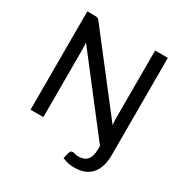

<svg xmlns="http://www.w3.org/2000/svg" viewBox="-200 -877 1167 1214"><g transform="rotate(30 383.0 -269.5)"><path d="M676.5 -718V-8Q676.5 33.5 667 68Q657.5 102.5 637.2 127.2Q617 152 585.2 165.5Q553.5 179 509 179Q484.5 179 464.5 174.5Q444.5 170 422 160.5L432.5 117.5Q436 105.5 441.8 101.8Q447.5 98 454.5 98Q461.5 98 471.5 101.5Q481.5 105 500 105Q540.5 105 561.8 80Q583 55 583 3.5V-21.5L179.5 -543.5Q180.5 -530 181.2 -517Q182 -504 182 -492.5V0H88.5V-718H143.5Q157.5 -718 164.5 -714.8Q171.5 -711.5 180 -700L586.5 -175Q585 -189.5 584.2 -203.2Q583.5 -217 583.5 -229V-718Z"/></g></svg>

Font: LatoLatin Medium
Style: Regular
Weight: 500
Designer: Lukasz Dziedzic with Adam Twardoch and Botio Nikoltchev
Foundry: tyPoland Lukasz Dziedzic
Version: Version 2.015; 2015-08-06; http://www.latofonts.com/